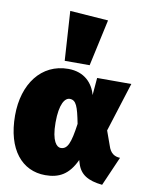

<svg xmlns="http://www.w3.org/2000/svg" viewBox="-95 -932 796 1023"><g transform="rotate(10 302.5 -420.5)"><path d="M201 -863 218 -596H353L408 -848ZM245 -557C99 -557 8 -434 8 -264C8 -79 96 22 221 22C295 22 347 -5 386 -89L391 -72C408 -14 451 12 529 20L598 -138C568 -139 545 -153 533 -192L505 -270L589 -536H404L396 -442C380 -503 333 -557 245 -557ZM280 -401C315 -401 326 -368 344 -277C329 -170 314 -135 277 -135C257 -135 227 -161 227 -264C227 -365 254 -401 280 -401Z"/></g></svg>

Font: Fira Sans Ultra
Style: Regular
Weight: 950
Designer: Carrois Corporate & Edenspiekermann AG
Foundry: Carrois Corporate GbR & Edenspiekermann AG
Version: Version 4.203;PS 004.203;hotconv 1.0.88;makeotf.lib2.5.64775